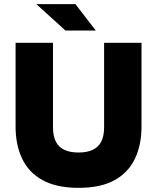

<svg xmlns="http://www.w3.org/2000/svg" viewBox="-20 -894 756 924"><path d="M661 -688V-285Q661 -197 629.5 -130.5Q598 -64 531.5 -27Q465 10 358 10Q252 10 185 -27Q118 -64 86.5 -130.5Q55 -197 55 -285V-688H235V-282Q235 -240 248.5 -213Q262 -186 289.5 -173Q317 -160 358 -160Q399 -160 426.5 -173Q454 -186 467.5 -213Q481 -240 481 -282V-688ZM343 -874 441 -747Q441 -747 426.5 -747Q412 -747 390 -747Q368 -747 346 -747Q324 -747 309.5 -747Q295 -747 295 -747L155 -874Z"/></svg>

Font: Roundo Variable
Style: Regular
Weight: 200
Designer: Shiva Nallaperumal
Foundry: Indian Type Foundry
Version: Version 2.000